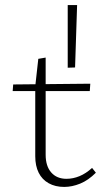

<svg xmlns="http://www.w3.org/2000/svg" viewBox="-20 -730 418 757"><path d="M233 7Q198 7 172 -7.5Q146 -22 132.5 -49Q119 -76 119 -114V-390L131 -498L160 -503V-390V-381V-120Q160 -75 182 -50Q204 -25 242 -25Q268 -25 293.5 -35.5Q319 -46 343 -68L358 -49Q328 -19 296 -6Q264 7 233 7ZM334 -371H30L32 -397L336 -400ZM276 -464 247 -463V-710H284Z"/></svg>

Font: Ysabeau Infant ExtraLight
Style: Regular
Weight: 250
Designer: Christian Thalmann (Catharsis Fonts)
Version: Version 2.001;gftools[0.9.30]; featfreeze: ss01,ss02,lnum